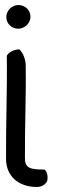

<svg xmlns="http://www.w3.org/2000/svg" viewBox="-20 -629 245 762"><path d="M167 90C161 103 144 114 125 113C55 113 4 71 4 2C3 -135 9 -271 7 -408C15 -422 35 -433 57 -433C70 -420 82 -396 82 -369C84 -249 78 -120 79 -1C79 38 99 44 157 44C166 51 172 70 167 90ZM101 -563C101 -537 78 -515 52 -515C26 -515 5 -536 5 -561C5 -587 27 -609 53 -609C80 -609 101 -588 101 -563Z"/></svg>

Font: Snowfall
Style: Rev
Weight: 400
Designer: Jasper
Foundry: Cannot Into Space Fonts
Version: Version 0.9